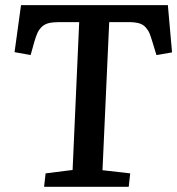

<svg xmlns="http://www.w3.org/2000/svg" viewBox="-20 -720 683 740"><path d="M155.8 -51.8 259.8 -64.9 285.2 -634.8H210Q184.6 -634.8 168.7 -631.1Q152.8 -627.4 141.8 -617.2Q130.9 -606.9 124.8 -594Q118.7 -581.1 111.8 -557.1L98.1 -507.8L36.1 -519L61 -700.2H627L643.1 -518.1L583 -507.8L567.9 -557.1Q561 -580.1 556.2 -591.8Q551.3 -603.5 541.3 -614.7Q531.2 -626 515.4 -630.4Q499.5 -634.8 475.1 -634.8H400.9L375 -64L481.9 -51.8L476.1 0H149.9Z"/></svg>

Font: Literata Book SemiBold
Style: Italic
Weight: 600
Italic angle: -3°
Designer: Latin by Veronika Burian and Jose Scaglione. Greek by Irene Vlachou. Cyrillic by Vera Evstafieva
Foundry: TypeTogether
Version: Version 1.003;PS 001.003;hotconv 1.0.88;makeotf.lib2.5.64775